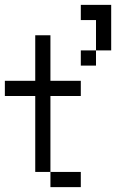

<svg xmlns="http://www.w3.org/2000/svg" viewBox="-20 -770 540 790"><path d="M312.5 0V-62.5H187.5V0ZM312.5 -375V-437.5H187.5V-625H125V-437.5H0V-375H125V-62.5H187.5V-375ZM375 -562.5H312.5V-500H375ZM375 -562.5H437.5V-750H312.5V-687.5H375Q375 -687.5 375 -562.5Z"/></svg>

Font: UnifontExMono
Style: Regular
Weight: 500
Version: Version 15.0.06